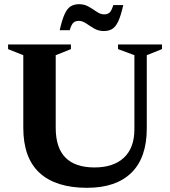

<svg xmlns="http://www.w3.org/2000/svg" viewBox="-20 -882 811 915"><path d="M620.5 -266.5V-619L542.5 -648V-670H752V-648L679.5 -619V-270Q679.5 -130.5 606.2 -58.8Q533 13 395 13Q246 13 168.5 -58.2Q91 -129.5 91 -273V-619L18.5 -648V-670H318V-648L245.5 -619V-272.5Q245.5 -84 430.5 -84Q520.5 -84 570.5 -130.5Q620.5 -177 620.5 -266.5ZM567.5 -858Q556 -807 543.5 -780.2Q531 -753.5 514.5 -743.8Q498 -734 475 -734Q449.5 -734 429 -746Q408.5 -758 390.8 -770.2Q373 -782.5 355.5 -782.5Q340 -782.5 330.2 -774.2Q320.5 -766 312 -738H264.5Q276 -789 288.5 -815.8Q301 -842.5 317.5 -852.2Q334 -862 357 -862Q382.5 -862 403 -850Q423.5 -838 441.2 -825.8Q459 -813.5 476.5 -813.5Q492 -813.5 501.8 -821.8Q511.5 -830 520 -858Z"/></svg>

Font: Newsreader 16pt
Style: Bold
Weight: 700
Designer: Hugues Gentile
Foundry: Production Type
Version: Version 1.003; ttfautohint (v1.8.3)